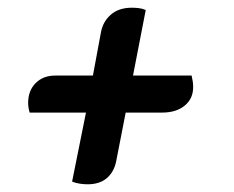

<svg xmlns="http://www.w3.org/2000/svg" viewBox="-20 -485 607 498"><path d="M207 -7Q198 -7 187.5 -8.5Q177 -10 167 -14L203 -193H57Q55 -199 54 -205.5Q53 -212 53 -218Q53 -250 72.5 -269.5Q92 -289 123 -289H221L242 -402Q247 -429 267.5 -447Q288 -465 322 -465Q330 -465 339.5 -464Q349 -463 358 -459L325 -289H477Q479 -280 480 -273.5Q481 -267 481 -259Q481 -229 459 -211Q437 -193 401 -193H306L281 -65Q275 -38 256.5 -22.5Q238 -7 207 -7Z"/></svg>

Font: Sansita Swashed Light
Style: Bold
Weight: 700
Version: Version 1.003